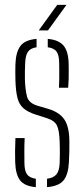

<svg xmlns="http://www.w3.org/2000/svg" viewBox="-20 -765 346 790"><path d="M42.5 -98Q42 -122 42 -143.8Q42 -165.5 43.5 -197H81.5Q80 -167 80.2 -140.8Q80.5 -114.5 80.5 -95Q80.5 -63 91 -48Q101.5 -33 127.5 -29.5V5Q80.5 1 62.2 -23.5Q44 -48 42.5 -98ZM173.5 5V-29.5Q200.5 -33 212.5 -48Q224.5 -63 225.5 -95Q226 -111 226.2 -126Q226.5 -141 226.2 -155Q226 -169 225.5 -182Q224 -228 214.5 -248.2Q205 -268.5 172.5 -279L128.5 -293Q94 -304 76.2 -319.8Q58.5 -335.5 51.8 -362.2Q45 -389 43.5 -433Q43 -456.5 43 -470.8Q43 -485 43.5 -502Q45.5 -552 64.5 -576.5Q83.5 -601 130.5 -605V-570.5Q105.5 -567 95 -552Q84.5 -537 83.5 -504Q83 -490.5 82.5 -471.8Q82 -453 82.5 -438Q84 -394.5 91.2 -367.5Q98.5 -340.5 134.5 -330L178.5 -317Q224.5 -303.5 245 -273Q265.5 -242.5 265.5 -181Q265.5 -156.5 265.2 -139.5Q265 -122.5 263.5 -97Q261 -47.5 241.8 -23.2Q222.5 1 173.5 5ZM222.5 -404Q223.5 -423 223.8 -441.5Q224 -460 223.8 -476.2Q223.5 -492.5 223.5 -505Q223.5 -537 213.2 -552Q203 -567 176.5 -570.5V-605Q222.5 -601 242.2 -576.5Q262 -552 262.5 -500Q262.5 -492.5 262.8 -476Q263 -459.5 262.5 -440Q262 -420.5 260.5 -404ZM139.5 -640 215.5 -745H253.5L177.5 -640Z"/></svg>

Font: Big Shoulders Stencil Text Thin Thin
Style: Regular
Weight: 250
Version: Version 2.001